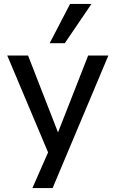

<svg xmlns="http://www.w3.org/2000/svg" viewBox="-20 -778 588 978"><path d="M145 180 240 -36V34L17 -495H123L278 -97H273L429 -495H532L248 180ZM233 -558 337 -758H446L310 -558Z"/></svg>

Font: Nunito Sans 12pt ExtraLight 8pt Medium
Style: Regular
Weight: 500
Version: Version 3.101;gftools[0.9.27]